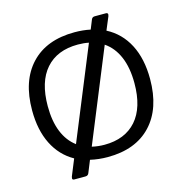

<svg xmlns="http://www.w3.org/2000/svg" viewBox="-120 -860 1005 1055"><g transform="rotate(-15 382.5 -332.5)"><path d="M718 -340Q718 -172 630 -78.5Q542 15 383 15Q331 15 284 4L256 73Q251 86 236 86H173Q162 86 162 77Q162 75 164 67L202 -26Q127 -68 87 -148Q47 -228 47 -340Q47 -508 135 -601.5Q223 -695 383 -695Q431 -695 473 -686L494 -738Q499 -751 513 -751H577Q588 -751 588 -741L586 -732L555 -658Q634 -617 676 -536Q718 -455 718 -340ZM232 -99 445 -619Q417 -625 383 -625Q265 -625 200.5 -552Q136 -479 136 -340Q136 -255 160.5 -194.5Q185 -134 232 -99ZM629 -340Q629 -428 602.5 -490Q576 -552 526 -586L312 -63Q347 -55 383 -55Q500 -55 564.5 -128Q629 -201 629 -340Z"/></g></svg>

Font: Mitr Light
Style: Regular
Weight: 300
Designer: Thanarat Vachiruckul
Foundry: Cadson Demak
Version: Version 1.003